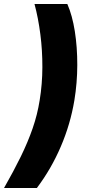

<svg xmlns="http://www.w3.org/2000/svg" viewBox="-63 -786 452 948"><path d="M-43 142.1Q4.4 59.1 39.6 -12.7Q74.7 -84.5 98.1 -152.1Q121.6 -219.7 132.8 -290.5Q146 -370.6 146.2 -453.9Q146.5 -537.1 136.2 -616.9Q126 -696.8 107.4 -766.1H269.5Q293.9 -710.4 306.4 -631.8Q318.8 -553.2 318.6 -464.8Q318.4 -376.5 304.2 -290.5Q284.7 -173.3 237.5 -63Q190.4 47.4 119.1 142.1Z"/></svg>

Font: Inter 18pt ExtraBold
Style: Italic
Weight: 800
Italic angle: -9.3988°
Designer: Rasmus Andersson
Foundry: rsms
Version: Version 4.001;git-66647c0bb